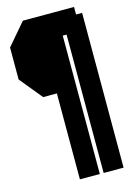

<svg xmlns="http://www.w3.org/2000/svg" viewBox="-147 -925 781 1136"><g transform="rotate(-15 243.5 -357.0)"><path d="M425.8 -807.6H462.9V140.6H340.8V-707H317.4V140.6H195.3V-385.7H111.3L-2 -523.9V-719.7L112.3 -853.5H425.8Z"/></g></svg>

Font: Gap Sans
Style: Black
Weight: 400
Designer: Alexandre Liziard and Etienne Ozeray
Foundry: Interstices.io
Version: Version 1.6.1 - December 3. 2014